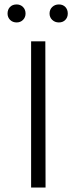

<svg xmlns="http://www.w3.org/2000/svg" viewBox="-20 -844 345 864"><path d="M14 -783Q14 -801 25 -812.5Q36 -824 55 -824Q72 -824 83.5 -812.5Q95 -801 95 -783Q95 -766 83.5 -754.5Q72 -743 55 -743Q37 -743 25.5 -754.5Q14 -766 14 -783ZM203 -783Q203 -801 215 -812.5Q227 -824 245 -824Q263 -824 274 -812.5Q285 -801 285 -783Q285 -766 274 -754.5Q263 -743 245 -743Q227 -743 215 -754.5Q203 -766 203 -783ZM120 -658H184L185 0H120Z"/></svg>

Font: Ysabeau Infant Semilight
Style: Regular
Weight: 300
Designer: Christian Thalmann (Catharsis Fonts)
Version: Version 0.003